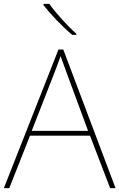

<svg xmlns="http://www.w3.org/2000/svg" viewBox="-20 -1038 617 992"><path d="M235 -1018H205V-1011C240 -966 300 -902 353 -858H374V-864C329 -904 264 -975 235 -1018ZM549 -66H577L307 -782H282L0 -66H28L135 -337H445ZM325 -660 435 -362H144L260 -659C270 -686 283 -718 293 -748C306 -711 317 -683 325 -660Z"/></svg>

Font: Noto Sans Malayalam UI Thin
Style: Regular
Weight: 100
Designer: Jelle Bosma - Monotype Design Team
Foundry: Monotype Imaging Inc.
Version: Version 2.104